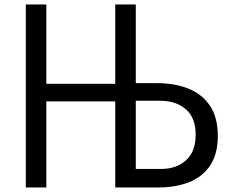

<svg xmlns="http://www.w3.org/2000/svg" viewBox="-20 -805 1040 850"><path d="M94.2 24.9V-785.2H185.1V-434.1H490.2V-785.2H581.1V-437H673.8Q753.9 -437 814.9 -412.4Q876 -387.7 910.2 -335.9Q944.3 -284.2 944.3 -203.1Q944.3 -124.5 911.4 -74Q878.4 -23.4 819.1 0.7Q759.8 24.9 681.2 24.9H490.2V-356H185.1V24.9ZM581.1 -57.1H693.8Q760.3 -57.1 803.2 -95.2Q846.2 -133.3 846.2 -208.5Q846.2 -284.2 802.5 -321.5Q758.8 -358.9 689.9 -358.9H581.1Z"/></svg>

Font: FORM UDPGothic
Style: Regular
Weight: 400
Foundry: Pronama LLC
Version: Version 1.05101